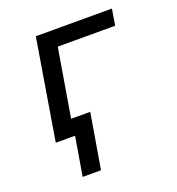

<svg xmlns="http://www.w3.org/2000/svg" viewBox="-131 -626 862 934"><g transform="rotate(-20 300.0 -159.5)"><path d="M233 201H138L172 0H72L158 -520H552L538 -436H241L182 -84H281Z"/></g></svg>

Font: Iosevka SS04 Md Ex Obl
Style: Regular
Weight: 500
Width: 7
Italic angle: -9°
Monospace: yes
Designer: Belleve Invis
Foundry: Belleve Invis
Version: Version 19.0.0; ttfautohint (v1.8.4)